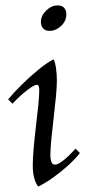

<svg xmlns="http://www.w3.org/2000/svg" viewBox="-20 -674 328 709"><path d="M121 15Q101 -11 101 -64Q101 -90 104.5 -129Q108 -168 113 -210Q118 -252 121.5 -287Q125 -322 125 -341Q125 -361 116 -361Q106 -361 79 -340Q52 -319 26 -291L10 -307Q28 -329 58 -359Q88 -389 121 -416Q154 -443 178 -455Q184 -442 187 -421.5Q190 -401 190 -376Q190 -354 186.5 -316.5Q183 -279 178 -237.5Q173 -196 169.5 -159Q166 -122 166 -99Q166 -88 169.5 -77Q173 -66 183 -66Q205 -66 259 -125L275 -109Q258 -87 231 -62.5Q204 -38 175 -17.5Q146 3 121 15ZM163 -560Q147 -560 139 -569.5Q131 -579 131 -593Q131 -616 150.5 -635Q170 -654 193 -654Q210 -654 217.5 -644.5Q225 -635 225 -621Q225 -596 205.5 -578Q186 -560 163 -560Z"/></svg>

Font: Bona Nova
Style: Italic
Weight: 400
Italic angle: -4°
Designer: Mateusz Machalski
Foundry: Capitalics
Version: Version 4.001; ttfautohint (v1.8.3)